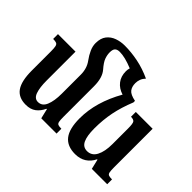

<svg xmlns="http://www.w3.org/2000/svg" viewBox="-152 -1038 1324 1324"><g transform="rotate(45 510.5 -376.0)"><path d="M453 -115Q453 -84 456 -69.5Q459 -55 469 -51Q479 -47 501 -47V0H352L335 -72H331Q313 -33 284 -11.5Q255 10 210 10Q139 10 106 -37.5Q73 -85 73 -187V-373Q73 -406 69.5 -421Q66 -436 55.5 -440.5Q45 -445 23 -445V-492H194V-210Q194 -142 208 -102.5Q222 -63 256 -63Q296 -63 314 -106Q332 -149 332 -220V-406Q332 -435 324 -461.5Q316 -488 299 -511Q277 -541 263.5 -571.5Q250 -602 250 -631Q250 -680 272.5 -708.5Q295 -737 330.5 -749.5Q366 -762 405 -762Q469 -762 535.5 -748.5Q602 -735 669 -704Q653 -687 646 -668.5Q639 -650 639 -630Q639 -595 656 -573.5Q673 -552 724 -542V-527Q690 -443 675 -368Q660 -293 660 -210Q660 -137 677.5 -100Q695 -63 735 -63Q780 -63 802.5 -106Q825 -149 825 -222V-374Q825 -421 816.5 -433Q808 -445 782 -445V-492H946V-115Q946 -84 949 -69.5Q952 -55 962.5 -51Q973 -47 995 -47V0H845L828 -72H824Q805 -33 771.5 -11.5Q738 10 691 10Q614 10 576.5 -37.5Q539 -85 539 -187Q539 -346 633 -512Q587 -526 561 -559.5Q535 -593 535 -642Q535 -659 540 -675Q462 -707 411 -707Q387 -707 375.5 -695.5Q364 -684 364 -655Q364 -630 373.5 -603.5Q383 -577 417 -538Q453 -496 453 -413Z"/></g></svg>

Font: Noto Serif Armenian ExtraCondensed
Style: Bold
Weight: 700
Width: 2
Designer: Monotype Design Team
Foundry: Monotype Imaging Inc.
Version: Version 2.008; ttfautohint (v1.8.4.7-5d5b)